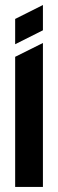

<svg xmlns="http://www.w3.org/2000/svg" viewBox="-20 -740 230 760"><path d="M40 -665 149.9 -720.2V-620.1L40 -564.9ZM40 0V-515.1L149.9 -569.8V0Z"/></svg>

Font: Horta
Style: Regular
Weight: 600
Width: 3
Version: Version 0.11